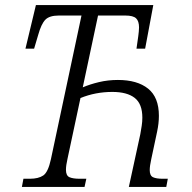

<svg xmlns="http://www.w3.org/2000/svg" viewBox="-20 -734 755 754"><path d="M66 0 72 -32H97Q131 -32 150 -45Q169 -58 180 -109L300 -673H211Q174 -673 158 -656.5Q142 -640 130 -597L114 -543H80L121 -714H582L550 -543H516L523 -592Q524 -600 525 -609.5Q526 -619 526 -626Q526 -651 514.5 -662Q503 -673 472 -673H365L305 -391Q333 -403 368.5 -411.5Q404 -420 443 -420Q519 -420 561.5 -386Q604 -352 604 -279Q604 -250 597 -217L574 -109Q568 -82 568 -66Q568 -44 581 -38Q594 -32 619 -32H639L633 0H486L531 -207Q534 -224 536.5 -240Q539 -256 539 -272Q539 -326 509 -349.5Q479 -373 421 -373Q355 -373 296 -349L245 -110Q239 -84 239 -67Q239 -44 253 -38Q267 -32 293 -32H319L312 0Z"/></svg>

Font: Noto Serif Condensed Light
Style: Italic
Weight: 300
Width: 3
Italic angle: -12°
Designer: Monotype Design Team
Foundry: Monotype Imaging Inc.
Version: Version 2.014; ttfautohint (v1.8.4.7-5d5b)